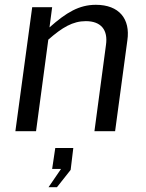

<svg xmlns="http://www.w3.org/2000/svg" viewBox="-20 -546 606 799"><path d="M44 0H130L181 -381C239 -432 283 -458 337 -458C401 -458 430 -421 421 -359L373 0H459L510 -378C523 -467 476 -526 379 -526C309 -526 256 -494 186 -432L197 -516H114ZM182 233H217L274 161L285 70H210L197 157H234Z"/></svg>

Font: United Sans
Style: Italic
Weight: 400
Italic angle: -8°
Designer: Pablo Impallari, Rodrigo Fuenzalida (Modified by Dan O. Williams)
Version: Version 1.000;PS 001.000;hotconv 1.0.88;makeotf.lib2.5.64775